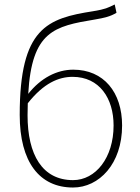

<svg xmlns="http://www.w3.org/2000/svg" viewBox="-20 -824 624 857"><path d="M306 13C422 13 525 -92 525 -264C525 -412 443 -513 307 -513C234 -513 162 -476 106 -405C122 -685 222 -707 404 -737C445 -744 472 -750 500 -767L492 -804C461 -789 451 -783 396 -774C191 -742 68 -700 68 -311C68 -101 156 13 306 13ZM104 -363C175 -453 242 -481 304 -481C424 -481 487 -385 487 -264C487 -120 407 -20 306 -20C169 -20 103 -133 103 -310Z"/></svg>

Font: Noto Sans CJK SC Thin
Style: Regular
Weight: 100
Designer: Ryoko NISHIZUKA 西塚涼子 (kana, bopomofo & ideographs); Paul D. Hunt (Latin, Greek & Cyrillic); Sandoll Communications 산돌커뮤니
Foundry: Adobe
Version: Version 2.004;hotconv 1.0.118;makeotfexe 2.5.65603